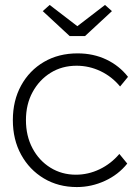

<svg xmlns="http://www.w3.org/2000/svg" viewBox="-20 -747 558 777"><path d="M291 10Q216 10 157.5 -25Q99 -60 65.5 -121Q32 -182 32 -261Q32 -340 65.5 -401Q99 -462 158 -496.5Q217 -531 294 -531Q358 -531 410.5 -506Q463 -481 498 -436L466 -397Q433 -437 387 -459Q341 -481 290 -481Q231 -481 185 -452.5Q139 -424 112 -374.5Q85 -325 85 -261Q85 -197 111.5 -147Q138 -97 184 -68.5Q230 -40 287 -40Q337 -40 383 -62Q429 -84 463 -124L495 -85Q459 -40 404.5 -15Q350 10 291 10ZM262 -601 153 -702 181 -727 293 -641 405 -727 433 -702 324 -601Z"/></svg>

Font: Lexend Deca ExtraLight
Style: Regular
Weight: 200
Designer: Bonnie Shaver-Troup, Thomas Jockin
Foundry: Lexend
Version: Version 1.008; ttfautohint (v1.8.4.7-5d5b)